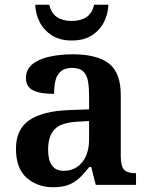

<svg xmlns="http://www.w3.org/2000/svg" viewBox="-20 -776 627 806"><path d="M203 10Q137 10 92 -29.5Q47 -69 47 -152Q47 -233 103 -271.5Q159 -310 272 -314L354 -317V-374Q354 -408 349.5 -434.5Q345 -461 329.5 -476Q314 -491 282 -491Q253 -491 236 -477Q219 -463 213 -438.5Q207 -414 207 -382Q148 -382 118.5 -397Q89 -412 89 -448Q89 -484 115.5 -506Q142 -528 187 -538Q232 -548 286 -548Q387 -548 437 -509.5Q487 -471 487 -377V-121Q487 -79 500.5 -64Q514 -49 548 -49H551V0H382L363 -75H355Q333 -47 313 -28.5Q293 -10 267.5 0Q242 10 203 10ZM247 -59Q296 -59 325 -95Q354 -131 354 -191V-268L303 -265Q235 -261 208.5 -232.5Q182 -204 182 -148Q182 -59 247 -59ZM281 -606Q231 -606 197 -628Q163 -650 146 -684.5Q129 -719 128 -756H187Q195 -720 219.5 -704Q244 -688 281 -688Q318 -688 342.5 -704Q367 -720 375 -756H435Q434 -719 417 -684.5Q400 -650 366.5 -628Q333 -606 281 -606Z"/></svg>

Font: Noto Naskh Arabic SemiBold
Style: Regular
Weight: 600
Designer: Monotype Design Team, David Williams, Mohamad Dakak and Nizar Qandah
Foundry: Monotype Imaging Inc.
Version: Version 2.016